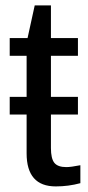

<svg xmlns="http://www.w3.org/2000/svg" viewBox="-20 -666 318 694"><path d="M181.6 7.8Q76.2 7.8 76.2 -111.8V-252H15.1V-315.9H76.2V-464.4H15.1V-528.3H79.6L105.5 -646.5H164.1V-528.3H261.7V-464.4H164.1V-315.9H261.7V-252H164.1V-130.9Q164.1 -92.8 176.5 -77.4Q189 -62 219.7 -62Q236.3 -62 270.5 -68.8V-3.9Q227.5 7.8 181.6 7.8Z"/></svg>

Font: Arimo
Style: Regular
Weight: 400
Designer: Steve Matteson
Foundry: Monotype Imaging Inc.
Version: Version 1.33